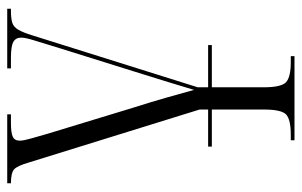

<svg xmlns="http://www.w3.org/2000/svg" viewBox="-168 -408 815 518"><g transform="rotate(-90 239.0 -148.5)"><path d="M103 16V6H203V-17L60 -478Q51 -509 41.5 -517.5Q32 -526 4 -526V-536H190V-526H167Q140 -526 129.5 -521Q119 -516 119 -502Q119 -492 125.5 -469.5Q132 -447 138 -426L208 -196Q223 -149 235 -107Q247 -65 256 -32Q271 -83 307 -198L368 -393Q381 -436 389 -461.5Q397 -487 397 -498Q397 -513 385.5 -519.5Q374 -526 342 -526H314V-536H475V-526H470Q449 -526 437.5 -522.5Q426 -519 418.5 -506.5Q411 -494 403 -468L263 -22V6H377V16H263V156Q263 204 277 216.5Q291 229 331 229H347V239H120V229H135Q176 229 189.5 216.5Q203 204 203 156V16Z"/></g></svg>

Font: Noto Serif Display Condensed Light
Style: Regular
Weight: 300
Width: 3
Designer: Monotype Design Team
Foundry: Monotype Imaging Inc.
Version: Version 2.009